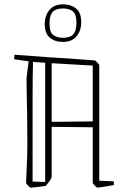

<svg xmlns="http://www.w3.org/2000/svg" viewBox="-20 -854 581 884"><path d="M102 -491Q104 -508 106.5 -530Q109 -552 112 -569L110 -572L45 -581L47 -602Q126 -596 197 -591Q268 -586 324.5 -582.5Q381 -579 416 -576Q418 -576 427.5 -566.5Q437 -557 437 -554V-22L504 -19V-2Q498 -1 481 2Q464 5 448 7.5Q432 10 428 10Q426 10 416.5 0.5Q407 -9 407 -12V-268L218 -270V-48Q218 -40 216.5 -35Q215 -30 204 -15L190 2Q172 5 148.5 7.5Q125 10 121 10Q118 10 109 0.5Q100 -9 100 -12Q101 -51 103.5 -93.5Q106 -136 106 -191Q106 -273 105 -327.5Q104 -382 103 -420.5Q102 -459 102 -491ZM130 -18 188 -16V-565L132 -569Q130 -515 130 -377Q130 -239 130 -18ZM407 -552 218 -563V-293L407 -295ZM270 -661Q233 -661 209.5 -680.5Q186 -700 186 -743Q186 -782 207.5 -808Q229 -834 270 -834Q307 -834 330.5 -814.5Q354 -795 354 -752Q354 -713 332.5 -687Q311 -661 270 -661ZM269 -680Q298 -680 314 -692Q332 -710 332 -748Q332 -790 314.5 -802.5Q297 -815 271 -815Q242 -815 226 -803Q208 -785 208 -747Q208 -705 225.5 -692.5Q243 -680 269 -680Z"/></svg>

Font: Grenze Gotisch Thin
Style: Regular
Weight: 100
Designer: Renata Polastri
Foundry: Omnibus-Type
Version: Version 1.001